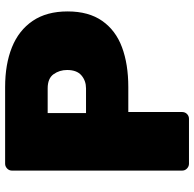

<svg xmlns="http://www.w3.org/2000/svg" viewBox="-24 -716 740 731"><g transform="rotate(-90 345.5 -350.0)"><path d="M88 0Q78 0 70 -7.5Q62 -15 62 -26V-674Q62 -685 70 -692.5Q78 -700 88 -700H380Q467 -700 531.5 -674Q596 -648 632 -595Q668 -542 668 -462Q668 -382 632 -330.5Q596 -279 531.5 -255Q467 -231 380 -231H285V-26Q285 -15 277.5 -7.5Q270 0 259 0ZM281 -392H375Q404 -392 424.5 -409.5Q445 -427 445 -464Q445 -493 429 -515.5Q413 -538 375 -538H281Z"/></g></svg>

Font: Rubik ExtraBold
Style: Regular
Weight: 800
Designer: Hubert and Fischer
Foundry: Hubert and Fischer
Version: Version 2.300;gftools[0.9.30]